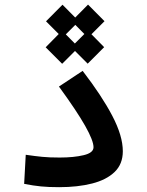

<svg xmlns="http://www.w3.org/2000/svg" viewBox="-20 -795 626 819"><path d="M232.4 3.4Q187 3.4 155 0.2Q123 -2.9 83 -10.7L89.8 -134.8Q130.4 -128.9 160.2 -126Q189.9 -123 234.4 -123Q294.9 -123 336.9 -133.1Q378.9 -143.1 378.9 -167Q378.9 -194.8 343.3 -258.1Q307.6 -321.3 231.4 -425.8L332.5 -492.7Q414.1 -386.7 459 -301Q503.9 -215.3 503.9 -149.9Q503.9 -95.2 469 -61.5Q434.1 -27.8 372.8 -12.2Q311.5 3.4 232.4 3.4ZM245.1 -522.9 174.8 -593.3 230.5 -649.9 176.3 -704.1 246.6 -774.9 300.8 -720.2 355.5 -775.4 425.8 -704.6 370.1 -648.9 424.3 -593.8 354 -523.4 299.8 -577.6ZM299.3 -609.4 339.8 -649.9 301.3 -689 260.7 -648.4Z"/></svg>

Font: CaskaydiaCove NFP SemiBold
Style: Regular
Weight: 600
Designer: Aaron Bell
Foundry: Saja Typeworks
Version: Version 2111.001; VTT 6.35;Nerd Fonts 3.1.1